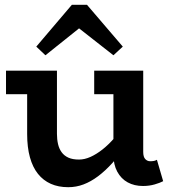

<svg xmlns="http://www.w3.org/2000/svg" viewBox="-20 -765 716 799"><path d="M264 14Q223 14 191.5 0Q160 -14 138 -41.5Q116 -69 104.5 -110.5Q93 -152 93 -207V-471H217V-208Q217 -185 221.5 -165.5Q226 -146 236.5 -131.5Q247 -117 264.5 -109Q282 -101 309 -101Q332 -101 356.5 -112Q381 -123 406.5 -143Q432 -163 458 -193Q484 -223 511 -260V-163Q478 -120 448 -87Q418 -54 388 -31.5Q358 -9 327.5 2.5Q297 14 264 14ZM5 -373V-471H195V-373ZM575 9Q539 9 511.5 -6Q484 -21 468 -50.5Q452 -80 452 -122V-471H576V-133Q576 -112 584.5 -103Q593 -94 605 -94Q615 -94 621.5 -95.5Q628 -97 633 -100L659 -11Q646 -4 623.5 2.5Q601 9 575 9ZM372 -373V-471H560V-373ZM169 -535 131 -571 279 -745H342L491 -571L452 -535L309 -647Z"/></svg>

Font: BioRhyme ExtraBold
Style: Bold
Weight: 700
Version: Version 1.600;gftools[0.9.33]